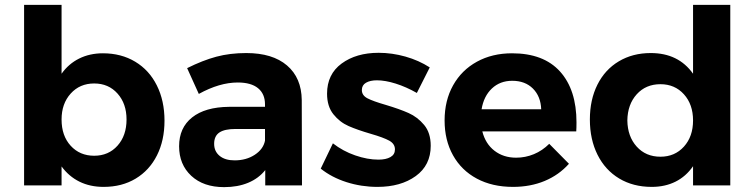

<svg xmlns="http://www.w3.org/2000/svg" viewBox="-20 -762 3101 789"><path d="M656 -266Q656 -185 625 -123.5Q594 -62 537.5 -28Q481 6 406 6Q350 6 306.5 -15.5Q263 -37 233 -78V0H79V-742H233V-459Q262 -500 305.5 -521.5Q349 -543 403 -543Q478 -543 535.5 -508.5Q593 -474 624.5 -411Q656 -348 656 -266ZM500 -271Q500 -336 463 -377.5Q426 -419 367 -419Q308 -419 270.5 -377.5Q233 -336 233 -271Q233 -204 270.5 -163Q308 -122 367 -122Q426 -122 463 -163.5Q500 -205 500 -271Z M1070 0V-63Q1043 -29 1000 -11Q957 7 901 7Q816 7 766 -39.5Q716 -86 716 -161Q716 -237 769.5 -279.5Q823 -322 921 -323H1069V-333Q1069 -376 1040.5 -399.5Q1012 -423 957 -423Q882 -423 797 -376L749 -482Q813 -514 869 -529Q925 -544 992 -544Q1100 -544 1159.5 -493Q1219 -442 1220 -351L1221 0ZM1069 -184V-232H948Q903 -232 881.5 -217.5Q860 -203 860 -171Q860 -140 882.5 -121.5Q905 -103 944 -103Q992 -103 1027 -126Q1062 -149 1069 -184Z M1529 -432Q1501 -432 1484 -422Q1467 -412 1467 -392Q1467 -370 1490 -358Q1513 -346 1565 -331Q1622 -314 1659 -297.5Q1696 -281 1723 -248.5Q1750 -216 1750 -163Q1750 -83 1688.5 -38.5Q1627 6 1531 6Q1465 6 1404 -13.5Q1343 -33 1298 -69L1348 -173Q1389 -141 1439.5 -123.5Q1490 -106 1535 -106Q1566 -106 1584.5 -116.5Q1603 -127 1603 -148Q1603 -171 1579.5 -184Q1556 -197 1504 -212Q1449 -228 1412.5 -244Q1376 -260 1350 -292.5Q1324 -325 1324 -377Q1324 -457 1384 -501Q1444 -545 1536 -545Q1591 -545 1646 -529.5Q1701 -514 1746 -485L1693 -380Q1649 -405 1606 -418.5Q1563 -432 1529 -432Z M2349 -259Q2349 -235 2348 -222H1962Q1975 -171 2012 -142.5Q2049 -114 2101 -114Q2139 -114 2174 -128.5Q2209 -143 2237 -171L2318 -89Q2277 -43 2218.5 -18.5Q2160 6 2088 6Q2003 6 1939.5 -28Q1876 -62 1841.5 -124Q1807 -186 1807 -267Q1807 -349 1842 -411.5Q1877 -474 1940 -508.5Q2003 -543 2084 -543Q2214 -543 2281.5 -468Q2349 -393 2349 -259ZM2204 -313Q2202 -366 2170 -398Q2138 -430 2085 -430Q2035 -430 2001.5 -398.5Q1968 -367 1959 -313Z M2981 -742V0H2828V-79Q2799 -37 2756 -15.5Q2713 6 2658 6Q2582 6 2524.5 -28.5Q2467 -63 2435.5 -126Q2404 -189 2404 -271Q2404 -352 2435 -414Q2466 -476 2523 -510Q2580 -544 2654 -544Q2768 -544 2828 -459V-742ZM2828 -267Q2828 -333 2790.5 -374.5Q2753 -416 2694 -416Q2634 -416 2596.5 -374.5Q2559 -333 2558 -267Q2559 -201 2596.5 -159.5Q2634 -118 2694 -118Q2753 -118 2790.5 -159.5Q2828 -201 2828 -267Z"/></svg>

Font: Gontserrat SemiBold
Style: Regular
Weight: 600
Designer: Julieta Ulanovsky
Foundry: Julieta Ulanovsky
Version: Version 6.001